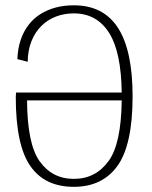

<svg xmlns="http://www.w3.org/2000/svg" viewBox="-20 -700 572 724"><path d="M258.5 4.5Q366 4.5 423 -74.5Q480 -154 480 -337Q480 -508.5 425.5 -594Q370.5 -680 258.5 -680Q222.5 -680 190.8 -671.8Q159 -663.5 133 -647.2Q107 -631 88 -606.5Q69 -582 58 -549.5Q47 -517 45.5 -477L84.5 -467Q85 -511 98.8 -545Q112.5 -579 136 -602.2Q159.5 -625.5 190.8 -637.5Q222 -649.5 258.5 -649.5Q346.5 -649.5 393 -573.5Q437 -501.5 439 -351H40.5Q39.5 -343 39.5 -334Q39.5 -152 94.5 -74Q148.5 4.5 258.5 4.5ZM439 -321.5Q437 -158.5 390 -93.5Q341 -25.5 258.5 -25.5Q176.5 -25.5 129 -92.5Q83 -157.5 82 -321.5Z"/></svg>

Font: Anybody Thin ExtraLight
Style: Regular
Weight: 250
Version: Version 1.113;gftools[0.9.25]